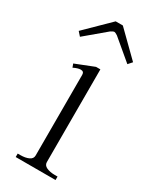

<svg xmlns="http://www.w3.org/2000/svg" viewBox="-177 -719 620 768"><g transform="rotate(30 133.0 -335.0)"><path d="M7 -563 116 -670H149L258 -563L242 -545L148 -624Q137 -631 133 -631Q128 -631 117 -624L23 -545ZM41 -16H54Q76 -16 91.5 -23Q107 -30 107 -45V-418Q107 -433 92 -433Q79 -433 59 -423L53 -439L139 -473H159V-45Q159 -30 174.5 -23Q190 -16 212 -16H225V0H41Z"/></g></svg>

Font: Taviraj ExtraLight
Style: Regular
Weight: 275
Designer: Katatrad Team
Foundry: CadsonDemak
Version: Version 1.001